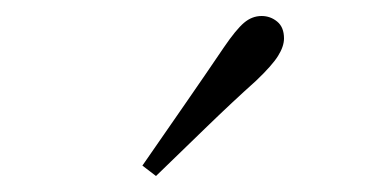

<svg xmlns="http://www.w3.org/2000/svg" viewBox="-20 -823 470 240"><path d="M158 -616Q185 -655 211 -692.5Q237 -730 260 -764Q275 -786 285 -794.5Q295 -803 307 -803Q318 -803 326.5 -796Q335 -789 335 -775Q335 -765 327.5 -753Q320 -741 300 -722Q271 -696 239.5 -665.5Q208 -635 175 -603Z"/></svg>

Font: Noto Serif KR
Style: Regular
Weight: 200
Designer: Ryoko NISHIZUKA 西塚涼子 (kana & ideographs); Frank Grießhammer (Latin, Greek & Cyrillic); Wenlong ZHANG 张文龙 (bopomofo); San
Foundry: Adobe
Version: Version 2.001;hotconv 1.1.0;makeotfexe 2.6.0